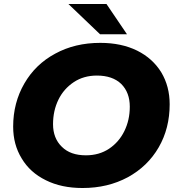

<svg xmlns="http://www.w3.org/2000/svg" viewBox="-20 -929 886 963"><path d="M394 14C323 14 262 1 210 -25C157 -51 117 -87 89 -134C60 -181 46 -234 46 -294C46 -374 65 -446 102 -510C139 -574 190 -624 257 -660C323 -696 398 -714 483 -714C554 -714 615 -701 668 -675C720 -649 760 -613 789 -566C817 -519 831 -466 831 -406C831 -326 813 -254 776 -190C739 -126 687 -76 621 -40C554 -4 479 14 394 14ZM411 -150C455 -150 494 -161 527 -183C560 -205 586 -235 604 -272C622 -309 631 -349 631 -394C631 -441 617 -479 588 -508C559 -536 518 -550 466 -550C422 -550 383 -539 350 -517C317 -495 291 -466 273 -429C255 -392 246 -351 246 -306C246 -259 261 -221 290 -193C319 -164 359 -150 411 -150ZM482 -757 323 -909H514L617 -757Z"/></svg>

Font: My Font
Style: Italic
Weight: 500
Designer: Julieta Ulanovsky
Foundry: Julieta Ulanovsky
Version: ""